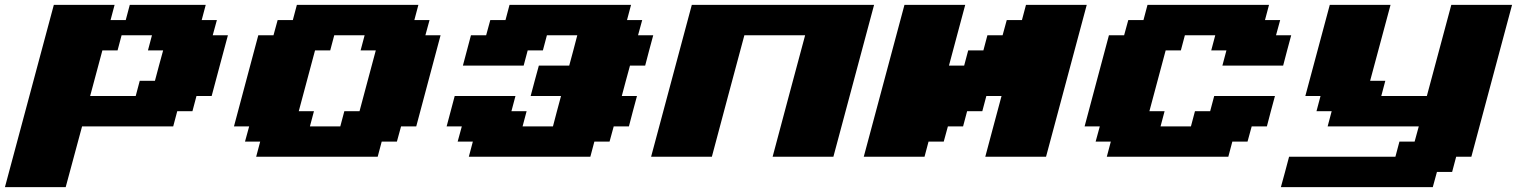

<svg xmlns="http://www.w3.org/2000/svg" viewBox="-54 -645 6241 790"><path d="M-33.7 125H216.3Q227.5 83 250 0Q272.5 -83 283.7 -125H658.7L675.3 -187.5H737.8L754.4 -250H816.9Q828.1 -292 850.3 -375.2Q872.6 -458.5 883.8 -500H821.3L838.4 -562.5H775.9L792.5 -625H480L463.4 -562.5H400.9L417.5 -625H167.5Q133.8 -500 66.9 -250Q0 0 -33.7 125ZM504.4 -250H316.9L367.2 -437.5H429.7L446.3 -500H571.3L554.7 -437.5H617.2Q611.3 -417 600.1 -375Q588.9 -333 583.5 -312.5H521Z M1000 0H1500L1516.6 -62.5H1579.1L1596.2 -125H1658.7Q1675.8 -187.5 1708.7 -312.5Q1741.7 -437.5 1758.8 -500H1696.3L1713.4 -562.5H1650.9L1667.5 -625H1167.5L1150.9 -562.5H1088.4L1071.3 -500H1008.8Q992.2 -437.5 958.7 -312.5Q925.3 -187.5 908.7 -125H971.2L954.1 -62.5H1016.6ZM1346.2 -125H1221.2L1237.8 -187.5H1175.3Q1186.5 -229 1208.7 -312.3Q1231 -395.5 1242.2 -437.5H1304.7L1321.3 -500H1446.3L1429.7 -437.5H1492.2Q1481 -396 1458.7 -312.5Q1436.5 -229 1425.3 -187.5H1362.8Z M1875 0H2375L2391.6 -62.5H2454.1L2471.2 -125H2533.7Q2539.1 -145.5 2550 -187.3Q2561 -229 2566.9 -250H2504.4Q2509.8 -270.5 2521 -312.3Q2532.2 -354 2538.1 -375H2600.6Q2606 -395.5 2616.9 -437.3Q2627.9 -479 2633.8 -500H2571.3L2588.4 -562.5H2525.9L2542.5 -625H2042.5L2025.9 -562.5H1963.4L1946.3 -500H1883.8Q1878.4 -479 1867.2 -437.5Q1856 -396 1850.6 -375H2100.6L2117.2 -437.5H2179.7L2196.3 -500H2321.3Q2315.9 -479 2304.9 -437.3Q2293.9 -395.5 2288.1 -375H2163.1Q2157.2 -354 2146 -312.3Q2134.8 -270.5 2129.4 -250H2254.4Q2248.5 -229 2237.5 -187.3Q2226.6 -145.5 2221.2 -125H2096.2L2112.8 -187.5H2050.3L2066.9 -250H1816.9Q1811.5 -229 1800.3 -187.3Q1789.1 -145.5 1783.7 -125H1846.2L1829.1 -62.5H1891.6Z M3125 0H3375Q3402.8 -104 3458.7 -312.3Q3514.6 -520.5 3542.5 -625H2792.5Q2764.6 -520.5 2708.7 -312.3Q2652.8 -104 2625 0H2875Q2897 -83 2941.7 -250Q2986.3 -417 3008.8 -500H3258.8Q3236.3 -417 3191.7 -250Q3147 -83 3125 0Z M4000 0H4250Q4277.8 -104 4333.7 -312.3Q4389.6 -520.5 4417.5 -625H4167.5L4150.9 -562.5H4088.4L4071.3 -500H4008.8L3992.2 -437.5H3929.7L3913.1 -375H3850.6Q3861.8 -416.5 3884 -500Q3906.2 -583.5 3917.5 -625H3667.5Q3639.6 -520.5 3583.7 -312.3Q3527.8 -104 3500 0H3750L3766.6 -62.5H3829.1L3846.2 -125H3908.7L3925.3 -187.5H3987.8L4004.4 -250H4066.9Q4055.7 -208.5 4033.4 -125.2Q4011.2 -42 4000 0Z M4500 0H5000L5016.6 -62.5H5079.1L5096.2 -125H5158.7Q5164.1 -145.5 5175 -187.3Q5186 -229 5191.9 -250H4941.9L4925.3 -187.5H4862.8L4846.2 -125H4721.2L4737.8 -187.5H4675.3Q4686.5 -229 4708.7 -312.3Q4731 -395.5 4742.2 -437.5H4804.7L4821.3 -500H4946.3L4929.7 -437.5H4992.2L4975.6 -375H5225.6Q5231 -395.5 5241.9 -437.3Q5252.9 -479 5258.8 -500H5196.3L5213.4 -562.5H5150.9L5167.5 -625H4667.5L4650.9 -562.5H4588.4L4571.3 -500H4508.8Q4492.2 -437.5 4458.7 -312.5Q4425.3 -187.5 4408.7 -125H4471.2L4454.1 -62.5H4516.6Z M5216.3 125H5841.3L5858.4 62.5H5920.9L5937.5 0H6000Q6027.8 -104 6083.7 -312.3Q6139.6 -520.5 6167.5 -625H5917.5Q5900.4 -562.5 5867.2 -437.5Q5834 -312.5 5816.9 -250H5629.4L5646 -312.5H5583.5L5667.5 -625H5417.5Q5400.9 -562.5 5367.2 -437.5Q5333.5 -312.5 5316.9 -250H5379.4L5362.8 -187.5H5425.3L5408.7 -125H5783.7L5766.6 -62.5H5704.1L5687.5 0H5250Q5244.6 21 5233.4 62.5Q5222.2 104 5216.3 125Z"/></svg>

Font: Faithful 32x
Style: BoldOblique
Weight: 400
Foundry: Faithful Resource Pack
Version: Version 1.0; January 27, 2023